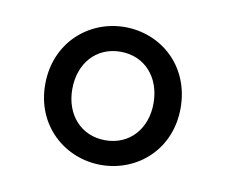

<svg xmlns="http://www.w3.org/2000/svg" viewBox="-45 -818 460 391"><g transform="rotate(10 185.0 -622.5)"><path d="M185 -480C260 -480 325 -536 325 -622C325 -709 260 -765 185 -765C111 -765 45 -709 45 -622C45 -536 111 -480 185 -480ZM185 -531C135 -531 101 -569 101 -622C101 -676 135 -714 185 -714C235 -714 269 -676 269 -622C269 -569 235 -531 185 -531Z"/></g></svg>

Font: DAIFUKU Sans JP
Style: Regular
Weight: 400
Designer: Original font ‘Source Han Sans JP’ : Ryoko NISHIZUKA  (kana, bopomofo & ideographs); Paul D. Hunt (Latin, Greek & Cyrill
Foundry: Daifuku
Version: Version 1.001